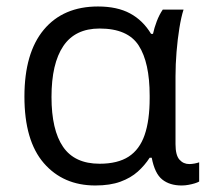

<svg xmlns="http://www.w3.org/2000/svg" viewBox="-20 -565 651 595"><path d="M288.6 -57.6Q344.7 -57.6 378.7 -79.6Q412.6 -101.6 428.2 -146.7Q443.8 -191.9 443.8 -260.7V-268.6Q443.8 -371.1 409.9 -423.8Q376 -476.6 288.6 -476.6Q212.9 -476.6 176.3 -422.4Q139.6 -368.2 139.6 -264.6Q139.6 -162.1 175.5 -109.9Q211.4 -57.6 288.6 -57.6ZM275.4 9.8Q175.8 9.8 115.7 -59.6Q55.7 -128.9 55.7 -265.6Q55.7 -400.9 115.7 -472.9Q175.8 -544.9 283.7 -544.9Q343.3 -544.9 383.1 -523.4Q422.9 -502 448.2 -460H454.1Q458 -478.5 465.8 -499Q473.6 -519.5 484.4 -535.2H548.8Q541.5 -512.7 535.9 -478Q530.3 -443.4 527.1 -404.3Q523.9 -365.2 523.9 -328.6V-118.2Q523.9 -84 536.1 -70.3Q548.3 -56.6 566.4 -56.6Q574.2 -56.6 583.3 -58.3Q592.3 -60.1 597.2 -62V-2.4Q592.3 0.5 583.5 3.2Q574.7 5.9 564.2 7.8Q553.7 9.8 543 9.8Q505.9 9.8 482.7 -8.8Q459.5 -27.3 450.2 -76.2H443.8Q428.7 -52.7 407 -33.2Q385.3 -13.7 353.3 -2Q321.3 9.8 275.4 9.8Z"/></svg>

Font: Wonky
Style: Regular
Weight: 400
Designer: Monotype Design Team
Foundry: Monotype Imaging Inc.
Version: Version 3.000